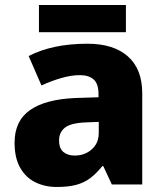

<svg xmlns="http://www.w3.org/2000/svg" viewBox="-20 -734 653 764"><path d="M328 -560Q432 -560 489 -509.5Q546 -459 546 -363V0H425L391 -73H387Q364 -44 339.5 -25.5Q315 -7 283.5 1.5Q252 10 206 10Q158 10 120 -9Q82 -28 60 -67Q38 -106 38 -166Q38 -253 99.5 -296Q161 -339 280 -344L372 -347V-359Q372 -401 352.5 -418Q333 -435 298 -435Q264 -435 224 -423.5Q184 -412 145 -394L94 -511Q140 -535 198.5 -547.5Q257 -560 328 -560ZM323 -247Q263 -245 239 -226.5Q215 -208 215 -175Q215 -144 232 -129.5Q249 -115 277 -115Q317 -115 345 -139.5Q373 -164 373 -206V-249ZM481 -714V-606H135V-714Z"/></svg>

Font: Noto Sans Oriya ExtraBold
Style: Regular
Weight: 800
Version: Version 2.003